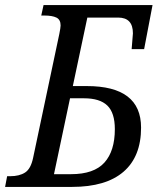

<svg xmlns="http://www.w3.org/2000/svg" viewBox="-39 -734 619 754"><path d="M-11 -42H1Q37 -42 59.5 -56.5Q82 -71 91 -114L194 -601Q199 -626 199 -634Q199 -657 182.5 -665Q166 -673 135 -673H123L132 -714H560L527 -541H478Q483 -596 483 -603Q483 -665 425 -665H304L247 -396H302Q515 -396 515 -233Q515 -119 446 -59.5Q377 0 244 0H-19ZM240 -50Q330 -50 371 -95.5Q412 -141 412 -227Q412 -291 382.5 -319.5Q353 -348 291 -348H236L173 -50Z"/></svg>

Font: Noto Serif Narrow
Style: Italic
Weight: 400
Width: 4
Italic angle: -12°
Designer: Monotype Design Team
Foundry: Monotype Imaging Inc.
Version: Version 1.001